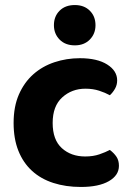

<svg xmlns="http://www.w3.org/2000/svg" viewBox="-20 -727 527 762"><path d="M319 -375Q265 -375 227 -340.5Q189 -306 189 -239Q189 -172 225.5 -139Q262 -106 318 -106Q350 -106 374.5 -114.5Q399 -123 416 -132Q433 -119 442.5 -104.5Q452 -90 452 -69Q452 -31 412 -8Q372 15 301 15Q241 15 191.5 -1Q142 -17 107 -49Q72 -81 53 -128.5Q34 -176 34 -239Q34 -304 55 -352Q76 -400 112 -432Q148 -464 196 -480Q244 -496 297 -496Q366 -496 405.5 -471Q445 -446 445 -408Q445 -390 436.5 -375Q428 -360 416 -349Q398 -359 373.5 -367Q349 -375 319 -375ZM359 -627Q359 -593 336.5 -570Q314 -547 277 -547Q239 -547 216.5 -570Q194 -593 194 -627Q194 -662 216.5 -684.5Q239 -707 277 -707Q314 -707 336.5 -684.5Q359 -662 359 -627Z"/></svg>

Font: Baloo 2
Style: Bold
Weight: 700
Designer: Sarang Kulkarni and Ek Type
Foundry: Ek Type
Version: Version 1.640;hotconv 1.0.111;makeotfexe 2.5.65597; ttfautoh